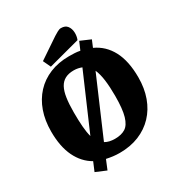

<svg xmlns="http://www.w3.org/2000/svg" viewBox="-211 -990 1132 1210"><g transform="rotate(-30 355.5 -385.0)"><path d="M217 77 141 45 168 -19Q103 -56 67.5 -129.5Q32 -203 32 -313Q32 -393 55 -458Q78 -523 121.5 -570Q165 -617 227 -642.5Q289 -668 366 -668Q387 -668 407 -667Q427 -666 446 -662L471 -720L545 -688L524 -638Q599 -604 639 -528.5Q679 -453 679 -334Q679 -255 655.5 -190Q632 -125 587.5 -78Q543 -31 480.5 -5.5Q418 20 340 20Q315 20 291.5 17Q268 14 245 9ZM232 -165 405 -565Q392 -570 378 -573Q364 -576 347 -576Q310 -576 284.5 -562.5Q259 -549 244 -521.5Q229 -494 222.5 -450.5Q216 -407 216 -347Q216 -288 219.5 -243Q223 -198 232 -165ZM359 -72Q405 -72 434.5 -90.5Q464 -109 479 -160Q494 -211 494 -306Q494 -372 487.5 -421.5Q481 -471 466 -505L287 -89Q315 -72 359 -72ZM235 -668 209 -723 356 -822Q369 -830 384 -838.5Q399 -847 411 -847Q442 -847 456.5 -828Q471 -809 472.5 -781.5Q474 -754 464 -729Z"/></g></svg>

Font: Faustina Light ExtraBold
Style: Regular
Weight: 800
Version: Version 1.200